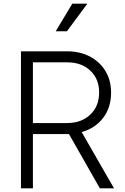

<svg xmlns="http://www.w3.org/2000/svg" viewBox="-20 -1024 678 1044"><path d="M94 0V-745H344Q415 -745 469 -716.5Q523 -688 553.5 -637.5Q584 -587 584 -520Q584 -439 540.5 -382.5Q497 -326 424 -306L600 0H523L355 -295H159V0ZM159 -355H346Q422 -355 470.5 -400.5Q519 -446 519 -521Q519 -595 471 -640Q423 -685 346 -685H159ZM283 -854 373 -1004H455L344 -854Z"/></svg>

Font: Plus Jakarta Sans Light
Style: Regular
Weight: 300
Designer: Gumpita Rahayu
Foundry: Tokotype
Version: Version 2.006; ttfautohint (v1.8.4.7-5d5b)